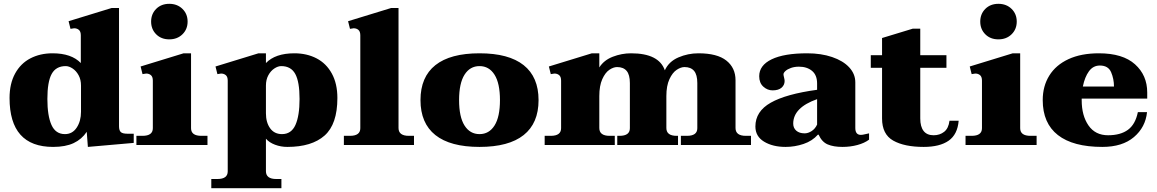

<svg xmlns="http://www.w3.org/2000/svg" viewBox="-20 -759 6055 1005"><path d="M30 -246Q30 -321 59 -374Q88 -427 139 -453.5Q190 -480 255 -480Q354 -480 403 -429V-574Q403 -594 393 -602.5Q383 -611 368 -611Q363 -611 349 -608L339 -648L564 -717H603V-98Q603 -77 612 -68Q621 -59 648 -59H680V-11L440 10L434 -69Q408 -30 365.5 -10Q323 10 258 10Q30 10 30 -246ZM404 -174V-311Q404 -342 391.5 -365Q379 -388 360 -400.5Q341 -413 324 -413Q273 -413 250.5 -372Q228 -331 228 -241Q228 -153 249.5 -105Q271 -57 320 -57Q359 -57 381.5 -91Q404 -125 404 -174Z M771 -646Q771 -686 797.5 -712.5Q824 -739 866 -739Q908 -739 935 -712.5Q962 -686 962 -646Q962 -606 935 -579.5Q908 -553 866 -553Q824 -553 797.5 -579.5Q771 -606 771 -646ZM694 -48H726Q780 -48 780 -88V-337Q780 -357 770 -365.5Q760 -374 745 -374Q740 -374 726 -371L716 -411L941 -480H980V-88Q980 -48 1034 -48H1066V0H694Z M1086 178H1118Q1172 178 1172 138V-337Q1172 -357 1162 -365.5Q1152 -374 1137 -374Q1132 -374 1118 -371L1108 -411L1333 -480H1372V-429Q1421 -480 1521 -480Q1586 -480 1637 -453.5Q1688 -427 1717 -374Q1746 -321 1746 -246Q1746 -109 1679 -49.5Q1612 10 1484 10Q1450 10 1419.5 -1.5Q1389 -13 1372 -33V137Q1372 178 1426 178H1453V226H1086ZM1548 -241Q1548 -331 1525.5 -372Q1503 -413 1452 -413Q1435 -413 1416 -400.5Q1397 -388 1384.5 -365Q1372 -342 1372 -311V-166Q1372 -118 1394 -87.5Q1416 -57 1456 -57Q1505 -57 1526.5 -105Q1548 -153 1548 -241Z M1780 -48H1812Q1866 -48 1866 -88V-574Q1866 -594 1856 -602.5Q1846 -611 1831 -611Q1826 -611 1812 -608L1802 -648L2027 -717H2066V-89Q2066 -48 2120 -48H2147V0H1780Z M2181 -235Q2181 -356 2259 -418Q2337 -480 2490 -480Q2643 -480 2721 -418Q2799 -356 2799 -235Q2799 -114 2721 -52Q2643 10 2490 10Q2337 10 2259 -52Q2181 -114 2181 -235ZM2597 -235Q2597 -323 2568.5 -368Q2540 -413 2490 -413Q2440 -413 2411.5 -368Q2383 -323 2383 -235Q2383 -147 2411.5 -102Q2440 -57 2490 -57Q2540 -57 2568.5 -102Q2597 -147 2597 -235Z M3911 -48V0H3544V-48H3576Q3630 -48 3630 -88V-324Q3630 -368 3613 -388Q3596 -408 3563 -408Q3544 -408 3522 -393.5Q3500 -379 3484 -344.5Q3468 -310 3468 -256V-89Q3468 -48 3522 -48H3529V0H3211V-48H3223Q3277 -48 3277 -88V-324Q3277 -368 3260 -388Q3243 -408 3210 -408Q3191 -408 3169.5 -393.5Q3148 -379 3132.5 -344.5Q3117 -310 3117 -256V-89Q3117 -48 3171 -48H3198V0H2831V-48H2863Q2917 -48 2917 -88V-337Q2917 -357 2907 -365.5Q2897 -374 2882 -374Q2877 -374 2863 -371L2853 -411L3078 -480H3117V-406Q3141 -444 3187.5 -462Q3234 -480 3283 -480Q3429 -480 3460 -391Q3481 -437 3531 -458.5Q3581 -480 3636 -480Q3734 -480 3782 -442Q3830 -404 3830 -339V-89Q3830 -48 3884 -48Z M3934 -97Q3934 -176 4014.5 -221.5Q4095 -267 4257 -289V-322Q4257 -366 4230.5 -388Q4204 -410 4162 -410Q4139 -410 4120.5 -403.5Q4102 -397 4091.5 -387.5Q4081 -378 4081 -370Q4081 -365 4084 -353.5Q4087 -342 4087 -335Q4087 -314 4071 -300Q4055 -286 4024 -286Q3997 -286 3975.5 -305.5Q3954 -325 3954 -360Q3954 -417 4019 -448.5Q4084 -480 4205 -480Q4278 -480 4335.5 -460.5Q4393 -441 4425 -406.5Q4457 -372 4457 -328V-89Q4457 -53 4486 -53Q4495 -53 4508.5 -56.5Q4522 -60 4529 -61V-28Q4505 -10 4468 0Q4431 10 4390 10Q4343 10 4312.5 -3Q4282 -16 4265 -54H4261Q4232 -21 4186 -5.5Q4140 10 4092 10Q4025 10 3979.5 -17.5Q3934 -45 3934 -97ZM4257 -107V-240Q4132 -196 4132 -112Q4132 -89 4148 -75Q4164 -61 4192 -61Q4210 -61 4228.5 -73Q4247 -85 4257 -107Z M4998 -127Q4992 -55 4945.5 -22.5Q4899 10 4815 10Q4714 10 4655.5 -23Q4597 -56 4597 -139V-404H4538V-470H4597V-560L4758 -609H4797V-470H4934V-404H4797V-139Q4797 -96 4814.5 -73.5Q4832 -51 4867 -51Q4899 -51 4922 -69Q4945 -87 4950 -127Z M5111 -646Q5111 -686 5137.5 -712.5Q5164 -739 5206 -739Q5248 -739 5275 -712.5Q5302 -686 5302 -646Q5302 -606 5275 -579.5Q5248 -553 5206 -553Q5164 -553 5137.5 -579.5Q5111 -606 5111 -646ZM5034 -48H5066Q5120 -48 5120 -88V-337Q5120 -357 5110 -365.5Q5100 -374 5085 -374Q5080 -374 5066 -371L5056 -411L5281 -480H5320V-88Q5320 -48 5374 -48H5406V0H5034Z M5642 -243V-234Q5642 -154 5677.5 -102.5Q5713 -51 5780 -51Q5845 -51 5884 -79.5Q5923 -108 5936 -172H5984Q5976 -93 5915.5 -41.5Q5855 10 5750 10Q5597 10 5517.5 -52Q5438 -114 5438 -235Q5438 -308 5472.5 -363.5Q5507 -419 5573 -449.5Q5639 -480 5732 -480Q5857 -480 5921 -422.5Q5985 -365 5985 -275V-243ZM5648 -306H5811Q5811 -346 5796 -381Q5781 -416 5737 -416Q5702 -416 5680 -386Q5658 -356 5648 -306Z"/></svg>

Font: Taviraj Black
Style: Regular
Weight: 900
Designer: Katatrad Team
Foundry: CadsonDemak
Version: Version 1.030